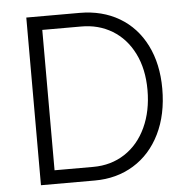

<svg xmlns="http://www.w3.org/2000/svg" viewBox="-52 -771 798 821"><g transform="rotate(-5 347.5 -360.0)"><path d="M90.8 -719.7H319.3Q416.5 -719.7 490 -676.3Q563.5 -632.8 603.5 -552.7Q643.6 -472.7 643.6 -366.2Q643.6 -255.4 602.8 -172.4Q562 -89.4 489 -44.7Q416 0 322.3 0H90.8ZM580.1 -366.2Q580.1 -456.5 546.6 -523.4Q513.2 -590.3 454.1 -626Q395 -661.6 320.3 -661.1H154.3V-58.6H320.3Q397 -58.6 456.1 -97.2Q515.1 -135.7 547.6 -205.8Q580.1 -275.9 580.1 -366.2Z"/></g></svg>

Font: Reddit Sans Chocolate Light
Style: Regular
Weight: 300
Designer: Stephen Hutchings
Foundry: Reddit
Version: Version 1.013